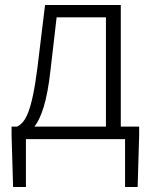

<svg xmlns="http://www.w3.org/2000/svg" viewBox="-20 -553 603 763"><path d="M205 -484H401V-50H117C143 -84 167 -147 181 -277ZM460 -50V-533H159L129 -286C106 -104 80 -66 48 -50H26V-15L32 190H83V0H477V190H527L533 -15V-50Z"/></svg>

Font: Noto Sans CJK KR Light
Style: Regular
Weight: 300
Designer: Ryoko NISHIZUKA (kana & ideographs); Paul D. Hunt (Latin, Greek & Cyrillic); Wenlong ZHANG (bopomofo); Sandoll Communica
Foundry: Adobe Systems Incorporated
Version: Version 1.004;PS 1.004;hotconv 1.0.82;makeotf.lib2.5.63406